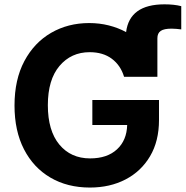

<svg xmlns="http://www.w3.org/2000/svg" viewBox="-20 -842 843 872"><path d="M388.2 9.8Q286.1 9.8 209 -35.4Q131.8 -80.6 88.9 -164.1Q45.9 -247.6 45.9 -362.8Q45.9 -480.5 90.6 -564.5Q135.3 -648.4 212.2 -692.9Q289.1 -737.3 384.8 -737.3Q431.6 -737.3 474.1 -726.6Q516.6 -715.8 552.7 -696.3Q568.4 -822.3 727.1 -822.3Q771.5 -822.3 803.2 -814V-708.5Q791.5 -710 780.8 -710.9Q770 -711.9 759.3 -711.9Q725.1 -711.9 710 -701.7Q694.8 -691.4 694.8 -668V-493.2H543.5Q527.8 -545.4 487.8 -575.2Q447.8 -605 387.2 -605Q303.2 -605 250.2 -542.5Q197.3 -480 197.3 -364.3Q197.3 -248.5 249.5 -185.5Q301.8 -122.6 389.2 -122.6Q466.8 -122.6 511.2 -163.6Q555.7 -204.6 557.6 -274.4H399.4V-387.7H702.1V-296.9Q702.1 -201.2 661.6 -132.6Q621.1 -64 550.3 -27.1Q479.5 9.8 388.2 9.8Z"/></svg>

Font: Inter-Bold
Style: Bold
Weight: 700
Designer: Rasmus Andersson
Foundry: rsms
Version: Version 4.000;git-a52131595